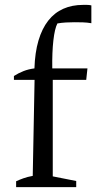

<svg xmlns="http://www.w3.org/2000/svg" viewBox="-20 -766 394 786"><path d="M37 -439V-455Q56 -467 76.5 -475Q97 -483 121 -486Q123 -551 137.5 -600Q152 -649 177.5 -681.5Q203 -714 239 -730Q275 -746 320 -746Q327 -746 336 -746Q345 -746 354 -744V-671Q336 -674 319 -674.5Q302 -675 285 -675Q268 -675 250 -674Q232 -673 215 -670Q204 -649 198.5 -600.5Q193 -552 194 -486H338L333 -439ZM196 -463V-44L292 -25V0H46V-24Q59 -30 75.5 -36Q92 -42 114 -46L122 -463Z"/></svg>

Font: Piazzolla Thin
Style: Regular
Weight: 400
Version: Version 2.001